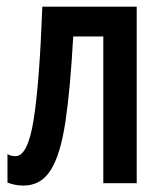

<svg xmlns="http://www.w3.org/2000/svg" viewBox="-20 -562 500 589"><path d="M399.4 0H296.9V-450.2H204.6Q195.8 -289.6 180.7 -188.5Q165.5 -87.4 135.5 -40Q105.5 7.3 51.8 7.3Q26.4 7.3 2.9 -2V-89.4Q12.2 -83 27.8 -83Q65.4 -83 83.3 -195.3Q101.1 -307.6 109.9 -541.5H399.4Z"/></svg>

Font: Open Sans Condensed SemiBold
Style: Regular
Weight: 600
Width: 3
Designer: Monotype Design Team
Foundry: Monotype Imaging Inc.
Version: Version 3.000; ttfautohint (v1.8.4)